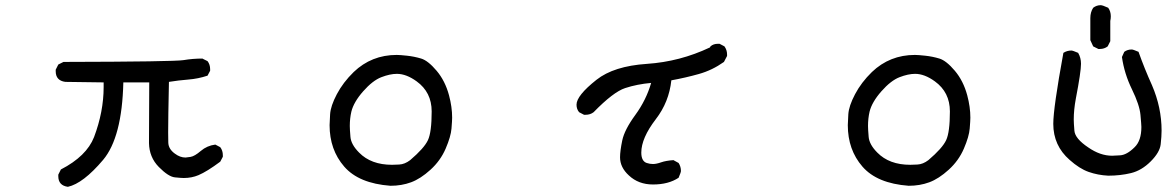

<svg xmlns="http://www.w3.org/2000/svg" viewBox="-20 -676 4540 741"><path d="M242 45Q205 40 205 4V-2L215 -22Q314 -73 343 -147Q380 -245 380 -340V-358L232 -360Q195 -365 195 -401V-407L205 -427L225 -437Q653 -438 688.5 -444Q724 -450 761 -450L781 -440Q791 -427 791 -409V-403L781 -384Q745 -372 707 -369Q669 -366 632 -360Q629 -219 629 -165Q629 -151 629.5 -126Q630 -101 655 -83Q675 -68 696 -68Q700 -68 715.5 -70.5Q731 -73 755 -93.5Q779 -114 811 -118L830 -108Q840 -95 840 -77V-71L830 -52Q779 -14 746 0Q720 11 689 11Q680 11 655 8.5Q630 6 593 -31.5Q556 -69 555 -124L556 -358H456Q451 -146 378 -59Q301 32 242 45Z M1487 41Q1365 32 1308.5 -33Q1252 -98 1252 -193Q1252 -203 1254 -235Q1256 -267 1280 -312.5Q1304 -358 1345 -398Q1414 -464 1511 -464Q1523 -464 1551 -461Q1579 -458 1605.5 -450Q1632 -442 1665 -403Q1698 -364 1713 -308Q1725 -263 1725 -222Q1725 -211 1722.5 -180Q1720 -149 1700 -102.5Q1680 -56 1641.5 -21Q1603 14 1566.5 27.5Q1530 41 1487 41ZM1493 -40Q1499 -40 1520.5 -41Q1542 -42 1563 -58Q1617 -104 1631.5 -135Q1646 -166 1646 -246Q1646 -320 1588 -362Q1548 -391 1512 -391Q1485 -391 1451.5 -378Q1418 -365 1381.5 -323.5Q1345 -282 1336 -245Q1330 -219 1330 -190Q1330 -177 1332.5 -147.5Q1335 -118 1366 -87Q1412 -40 1493 -40Z M2500 36Q2444 36 2407 1Q2373 -30 2373 -69Q2373 -93 2381.5 -134Q2390 -175 2432 -232.5Q2474 -290 2493 -356Q2438 -351 2392.5 -336Q2347 -321 2271 -243Q2258 -233 2240 -233H2234L2215 -243Q2205 -255 2205 -272Q2205 -307 2282 -368Q2349 -421 2476.5 -429.5Q2604 -438 2720 -493L2722 -497Q2733 -507 2751 -507H2757L2776 -497Q2786 -483 2786 -466V-460L2774 -437Q2729 -405 2677.5 -390.5Q2626 -376 2571 -366Q2562 -282 2511 -216Q2455 -143 2455 -87Q2455 -54 2476 -47Q2488 -43 2500 -43Q2513 -43 2531.5 -49.5Q2550 -56 2579 -58L2599 -47Q2608 -33 2608 -16Q2608 -11 2599 10Q2560 36 2500 36Z M3487 41Q3365 32 3308.5 -33Q3252 -98 3252 -193Q3252 -203 3254 -235Q3256 -267 3280 -312.5Q3304 -358 3345 -398Q3414 -464 3511 -464Q3523 -464 3551 -461Q3579 -458 3605.5 -450Q3632 -442 3665 -403Q3698 -364 3713 -308Q3725 -263 3725 -222Q3725 -211 3722.5 -180Q3720 -149 3700 -102.5Q3680 -56 3641.5 -21Q3603 14 3566.5 27.5Q3530 41 3487 41ZM3493 -40Q3499 -40 3520.5 -41Q3542 -42 3563 -58Q3617 -104 3631.5 -135Q3646 -166 3646 -246Q3646 -320 3588 -362Q3548 -391 3512 -391Q3485 -391 3451.5 -378Q3418 -365 3381.5 -323.5Q3345 -282 3336 -245Q3330 -219 3330 -190Q3330 -177 3332.5 -147.5Q3335 -118 3366 -87Q3412 -40 3493 -40Z M4257 2Q4217 0 4181.5 -12.5Q4146 -25 4108 -59Q4045 -114 4045 -198Q4045 -259 4084 -472Q4098 -481 4115 -481Q4120 -481 4141 -472Q4152 -453 4152 -430Q4152 -399 4132 -295Q4124 -252 4124 -215Q4124 -202 4126.5 -171.5Q4129 -141 4180 -107Q4226 -75 4272 -75Q4276 -75 4302.5 -76.5Q4329 -78 4359 -108Q4385 -133 4385 -186Q4385 -194 4381.5 -232.5Q4378 -271 4348.5 -331.5Q4319 -392 4310 -456L4319 -476Q4331 -485 4348 -485Q4353 -485 4374 -476Q4397 -411 4426 -347Q4463 -261 4463 -172Q4463 -150 4459.5 -119Q4456 -88 4421 -53Q4386 -18 4345 -8Q4304 2 4257 2ZM4225 -487H4219L4199 -497L4188 -521V-606Q4188 -629 4199 -646Q4212 -656 4228 -656Q4235 -656 4257 -646Q4267 -632 4267 -613Q4267 -604 4265 -595V-517L4255 -497Q4242 -487 4225 -487Z"/></svg>

Font: Xiaolai Mono SC
Style: Regular
Weight: 400
Monospace: yes
Designer: LXGW / Nozomi Seto
Version: Version 3.113;September 30, 2024